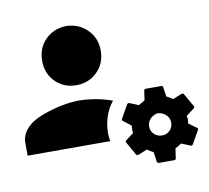

<svg xmlns="http://www.w3.org/2000/svg" viewBox="-64 -689 728 668"><g transform="rotate(-10 300.0 -355.5)"><path d="M210 -618Q166 -617 136.5 -587.5Q107 -558 107 -513Q107 -468 136.5 -438.5Q166 -409 210 -409Q254 -409 284 -438.5Q314 -468 314 -513Q314 -558 284 -587.5Q254 -617 210 -618ZM210 -355Q151 -355 79.5 -329Q8 -303 0 -250V-197H292Q289 -211 289 -224Q289 -254 298 -282.5Q307 -311 326 -334Q295 -345 264.5 -350Q234 -355 210 -355ZM447 -355Q440 -355 439 -350L434 -316Q423 -310 412 -303L380 -316Q375 -317 372 -313L346 -267Q343 -262 347 -259L375 -237Q374 -231 374 -224Q374 -217 375 -211L347 -190Q343 -186 346 -182L372 -136Q375 -131 380 -133L412 -146Q423 -138 434 -133L439 -98Q440 -93 447 -93H499Q505 -93 506 -98L511 -133Q522 -138 533 -146Q533 -146 565 -133Q570 -131 573 -136L599 -182Q602 -187 598 -190Q598 -189 569 -211Q571 -217 571 -224Q571 -231 569 -237L598 -259Q602 -263 599 -267L573 -313Q571 -317 565 -316L533 -303Q522 -311 511 -316L506 -350Q505 -355 499 -355ZM472 -264Q489 -262 500.5 -251Q512 -240 512 -223.5Q512 -207 500.5 -196Q489 -185 473 -185Q457 -185 445.5 -196Q434 -207 434 -223.5Q434 -240 445.5 -251Q457 -262 472 -264Z"/></g></svg>

Font: SauceCodePro Nerd Font Mono
Style: Regular
Weight: 500
Monospace: yes
Designer: Paul D. Hunt, Teo Tuominen
Foundry: Adobe Systems Incorporated
Version: Version 2.030;PS 1.000;hotconv 16.6.51;makeotf.lib2.5.65220;